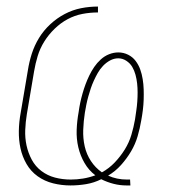

<svg xmlns="http://www.w3.org/2000/svg" viewBox="-20 -558 540 586"><path d="M366 8Q346 8 326.5 3Q307 -2 289 -11Q267 0 243 4Q219 8 195 8Q168 8 142 1.5Q116 -5 95 -20Q74 -35 61 -57.5Q48 -80 42.5 -105.5Q37 -131 37.5 -158.5Q38 -186 43 -213L65 -343Q69 -369 77 -394Q85 -419 99 -442Q113 -465 133.5 -484Q154 -503 178 -515.5Q202 -528 227.5 -533Q253 -538 279 -538V-520Q255 -520 231.5 -515.5Q208 -511 186.5 -499.5Q165 -488 146.5 -470Q128 -452 115 -431Q102 -410 95 -387Q88 -364 84 -340L62 -210Q58 -186 57 -161.5Q56 -137 61 -114Q66 -91 77 -70.5Q88 -50 106.5 -36Q125 -22 148 -16Q171 -10 196 -10Q214 -10 233 -13Q252 -16 271 -23Q251 -38 238 -60.5Q225 -83 219 -108.5Q213 -134 214 -161.5Q215 -189 220 -216Q222 -231 225 -245Q228 -259 232 -273Q236 -287 241 -300.5Q246 -314 252.5 -327.5Q259 -341 267.5 -353.5Q276 -366 287.5 -376.5Q299 -387 313 -392.5Q327 -398 341 -398Q357 -398 371 -391Q385 -384 394 -372Q403 -360 408 -346Q413 -332 415.5 -316.5Q418 -301 418.5 -285.5Q419 -270 418.5 -254Q418 -238 416 -222Q414 -206 411 -190Q407 -166 400 -142Q393 -118 380 -96Q367 -74 349.5 -54.5Q332 -35 310 -22Q323 -16 337.5 -13Q352 -10 367 -10Q369 -10 372 -10Q375 -10 377 -10L378 8Q375 8 372 8Q369 8 366 8ZM291 -32Q313 -44 330.5 -62.5Q348 -81 361 -102Q374 -123 381 -146.5Q388 -170 392 -193Q394 -207 396 -220.5Q398 -234 399 -248Q400 -262 400 -276Q400 -290 398.5 -303.5Q397 -317 393.5 -330Q390 -343 383.5 -354Q377 -365 365.5 -372.5Q354 -380 341 -380Q328 -380 316 -373.5Q304 -367 294.5 -357Q285 -347 278.5 -335.5Q272 -324 266.5 -312Q261 -300 257 -288Q253 -276 249.5 -263.5Q246 -251 243.5 -238.5Q241 -226 239 -214Q235 -188 234 -162Q233 -136 238.5 -111.5Q244 -87 257.5 -66.5Q271 -46 291 -32Z"/></svg>

Font: Iosevka Curly Thin Oblique
Style: Regular
Weight: 100
Italic angle: -9°
Monospace: yes
Designer: Belleve Invis
Foundry: Belleve Invis
Version: Version 11.1.0; ttfautohint (v1.8.3)